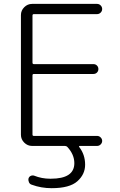

<svg xmlns="http://www.w3.org/2000/svg" viewBox="-20 -774 619 990"><path d="M480.5 -701.2H154.3Q147.5 -701.2 147.5 -693.4V-451.2Q147.5 -443.4 154.3 -443.4H461.9Q472.7 -443.4 480 -436Q487.3 -428.7 487.3 -418Q487.3 -407.2 480 -399.9Q472.7 -392.6 461.9 -392.6H154.3Q147.5 -392.6 147.5 -384.8V-80.1Q147.5 -73.2 154.3 -73.2H480.5Q491.2 -73.2 499 -65.4Q506.8 -57.6 506.8 -47.4Q506.8 -37.1 499 -29.3Q491.2 -21.5 480.5 -21.5H390.6Q388.7 -21.5 387.7 -19.5Q386.7 -17.6 388.7 -15.6Q418.9 23.4 418.9 75.2Q418.9 125 378.9 160.6Q338.9 196.3 246.1 196.3Q192.4 196.3 144.5 178.7Q133.8 175.8 129.4 166Q125 156.2 127 146.5Q129.9 136.7 138.7 132.8Q147.5 128.9 156.2 131.8Q195.3 147.5 238.3 147.5Q240.2 147.5 242.2 147.5Q363.3 147.5 363.3 67.4Q363.3 22.5 327.1 -16.6Q322.3 -21.5 314.5 -21.5H145.5Q122.1 -21.5 105 -38.6Q87.9 -55.7 87.9 -79.1V-696.3Q87.9 -719.7 105 -736.8Q122.1 -753.9 145.5 -753.9H480.5Q491.2 -753.9 499 -746.1Q506.8 -738.3 506.8 -727.5Q506.8 -716.8 499 -709Q491.2 -701.2 480.5 -701.2Z"/></svg>

Font: irohamaru Light
Style: Regular
Weight: 200
Designer: [Source Han Sans]
Ryoko NISHIZUKA  (kana & ideographs); Paul D. Hunt (Latin, Greek & Cyrillic); Wenlong ZHANG  (bopomofo
Version: Version 1.01